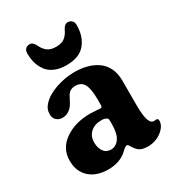

<svg xmlns="http://www.w3.org/2000/svg" viewBox="-169 -796 834 909"><g transform="rotate(-30 248.0 -342.0)"><path d="M233.9 -518.6Q198.2 -518.6 171.6 -529.5Q145 -540.5 129.6 -560.3Q114.3 -580.1 106.7 -604.7Q99.1 -629.4 99.1 -659.2Q99.1 -674.8 107.4 -683.6Q115.7 -692.4 129.4 -692.4Q139.6 -692.4 146.2 -686.5Q152.8 -680.7 159.2 -668.9Q169.9 -645 187 -631.8Q204.1 -618.7 233.9 -618.7Q264.2 -618.7 281 -631.6Q297.9 -644.5 309.1 -668.9Q320.8 -692.4 338.4 -692.4Q352.1 -692.4 360.6 -683.6Q369.1 -674.8 369.1 -659.2Q369.1 -597.2 336.2 -557.9Q303.2 -518.6 233.9 -518.6ZM46.9 -357.4Q46.9 -386.2 66.9 -406.7Q94.2 -437 145.3 -454.6Q196.3 -472.2 247.1 -472.2Q284.2 -472.2 315.4 -463.9Q346.7 -455.6 371.6 -438.2Q396.5 -420.9 410.6 -391.8Q424.8 -362.8 424.8 -323.7V-187Q424.8 -85.9 456.5 -83Q460.4 -82.5 465.8 -83.3Q471.2 -84 472.7 -84Q481.9 -83 481.9 -71.8Q481.9 -42.5 449.7 -17.6Q417.5 7.3 374.5 7.3Q347.7 7.3 332.3 -1.5Q316.9 -10.3 302.7 -34.2Q295.9 -47.9 289.1 -47.9Q281.2 -47.9 261.7 -28.8Q222.2 7.8 158.2 7.8Q94.2 7.8 56.6 -26.1Q19 -60.1 19 -119.1Q19 -186 75.2 -225.3Q131.3 -264.6 215.3 -264.6Q226.6 -264.6 246.1 -262.9Q265.6 -261.2 269 -261.2Q275.4 -261.2 277.1 -264.6Q278.8 -268.1 278.8 -280.8V-304.7Q278.8 -361.3 265.4 -387.5Q252 -413.6 217.8 -413.6Q191.4 -413.6 176.3 -392.6Q173.3 -388.2 163.3 -368.4Q153.3 -348.6 147 -340.8Q123.5 -312.5 92.3 -312.5Q72.8 -312.5 59.8 -324.5Q46.9 -336.4 46.9 -357.4ZM278.8 -168V-187Q278.8 -195.3 277.3 -199Q275.9 -202.6 269.5 -205.6Q259.8 -210.9 245.1 -210.9Q207.5 -210.9 185.1 -190.7Q162.6 -170.4 162.6 -137.2Q162.6 -106.4 176.3 -86.9Q189.9 -67.4 215.8 -67.4Q242.7 -67.4 260.7 -92.3Q278.8 -117.2 278.8 -168Z"/></g></svg>

Font: Cooper*
Style: Bold
Weight: 700
Designer: Owen Earl
Foundry: indestructible type*
Version: Version 0.001